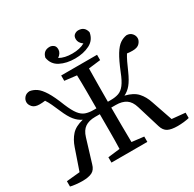

<svg xmlns="http://www.w3.org/2000/svg" viewBox="-187 -1072 1292 1279"><g transform="rotate(-30 459.0 -432.0)"><path d="M714 -54 660 -231Q646 -278 616 -298Q586 -318 538 -318H503Q503 -243 503.5 -178.5Q504 -114 505 -52L597 -41V0H321V-41L413 -52Q415 -116 415 -182Q415 -248 415 -318H379Q331 -318 301.5 -298Q272 -278 258 -231L204 -54Q194 -17 167.5 -3.5Q141 10 92 10Q70 10 43 7Q16 4 2 0V-41L105 -51L160 -211Q177 -261 207 -294.5Q237 -328 298 -343Q268 -357 244.5 -385.5Q221 -414 198 -468Q182 -505 170 -531Q158 -557 144 -578Q123 -575 101 -575Q64 -575 47.5 -593.5Q31 -612 31 -631Q31 -651 45.5 -667.5Q60 -684 86 -685Q113 -681 137 -664.5Q161 -648 186.5 -607.5Q212 -567 242 -490Q265 -435 286 -408Q307 -381 332.5 -372Q358 -363 391 -363H415Q415 -433 415 -495.5Q415 -558 413 -618L321 -629V-670H597V-629L505 -618Q504 -554 503.5 -489Q503 -424 503 -363H526Q561 -363 586.5 -372Q612 -381 633 -408.5Q654 -436 675 -490Q706 -567 731 -607.5Q756 -648 780.5 -664.5Q805 -681 832 -685Q858 -684 872.5 -667.5Q887 -651 887 -631Q887 -612 870.5 -593.5Q854 -575 816 -575Q794 -575 774 -578Q761 -557 748.5 -531Q736 -505 720 -468Q696 -414 672.5 -385.5Q649 -357 619 -343Q681 -328 711.5 -294.5Q742 -261 758 -211L813 -51L915 -41V0Q901 4 875 7Q849 10 826 10Q777 10 751 -3.5Q725 -17 714 -54ZM459 -721Q394 -721 346 -745.5Q298 -770 289 -825Q300 -874 349 -874Q364 -874 378 -864Q392 -854 392 -831Q392 -802 362 -781Q400 -759 459 -759Q518 -759 556 -781Q526 -802 526 -831Q526 -854 540 -864Q554 -874 569 -874Q618 -874 629 -825Q620 -770 572 -745.5Q524 -721 459 -721Z"/></g></svg>

Font: Source Serif 4
Style: Regular
Weight: 400
Designer: Frank Grießhammer
Foundry: Adobe
Version: Version 4.005;hotconv 1.1.0;makeotfexe 2.6.0